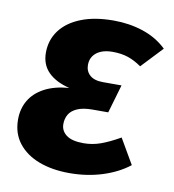

<svg xmlns="http://www.w3.org/2000/svg" viewBox="-69 -610 624 688"><g transform="rotate(10 243.5 -266.0)"><path d="M228.1 17.2Q165.2 17.2 117 -1.1Q68.8 -19.5 41.4 -54.8Q14 -90.1 14 -140.3Q14 -179.8 32.1 -210.3Q50.1 -240.8 85.7 -259.8Q121.3 -278.9 175.1 -283.3Q125.6 -295.3 98.1 -322.6Q70.7 -349.9 70.7 -393.5Q70.7 -439.3 96.5 -474.3Q122.4 -509.3 171.6 -529Q220.8 -548.8 290.5 -548.8Q347.4 -548.8 397.5 -532.3Q447.6 -515.8 484.4 -480.7L411.7 -403.7Q387.7 -420.7 363 -429.2Q338.3 -437.7 305.5 -437.7Q280.8 -437.7 263 -430Q245.2 -422.2 236 -408.6Q226.7 -395 226.7 -376.5Q226.7 -353.2 242.8 -338.9Q258.8 -324.7 290.8 -324.7H358L327.9 -221.4H271.6Q236.5 -221.4 215.5 -212.1Q194.5 -202.8 185.6 -187.3Q176.7 -171.8 176.7 -152.3Q176.7 -127.7 197 -112.4Q217.3 -97.1 259.5 -97.1Q291.7 -97.1 322 -108Q352.2 -118.9 390.9 -140.9L443.9 -49.7Q403.6 -18.1 347.6 -0.4Q291.6 17.2 228.1 17.2Z"/></g></svg>

Font: Fira Sans Variable
Style: Italic
Weight: 397
Italic angle: -8°
Designer: Carrois Corporate & Edenspiekermann AG
Foundry: Carrois Corporate GbR & Edenspiekermann AG
Version: Version 4.202